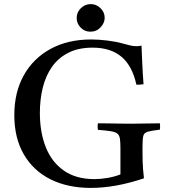

<svg xmlns="http://www.w3.org/2000/svg" viewBox="-20 -904 828 939"><path d="M424 15Q311 15 227 -27Q143 -69 96.5 -149Q50 -229 50 -341Q50 -453 96.5 -536Q143 -619 227.5 -665Q312 -711 426 -711Q464 -711 507 -705.5Q550 -700 581 -691Q600 -686 616 -682Q632 -678 648 -678Q660 -678 672 -681Q674 -637 676 -590Q678 -543 682 -492Q661 -489 647 -490Q627 -582 574 -626.5Q521 -671 433 -671Q363 -671 313.5 -645.5Q264 -620 233.5 -576Q203 -532 189 -474.5Q175 -417 175 -352Q175 -257 204 -184Q233 -111 292.5 -69.5Q352 -28 442 -28Q470 -28 504 -33.5Q538 -39 569 -51V-177Q569 -208 566.5 -225.5Q564 -243 553.5 -251Q543 -259 520.5 -262.5Q498 -266 459 -269Q456 -285 459 -301Q480 -301 510 -300.5Q540 -300 570.5 -299.5Q601 -299 621 -299Q652 -299 692.5 -300Q733 -301 762 -301Q764 -286 762 -270Q721 -265 703 -260Q685 -255 681 -240Q677 -225 677 -189V-157Q677 -110 679.5 -78Q682 -46 684 -32Q545 15 424 15ZM355 -816Q355 -844 375.5 -864Q396 -884 424 -884Q451 -884 471.5 -864Q492 -844 492 -817Q492 -792 472 -770.5Q452 -749 422 -749Q394 -749 374.5 -769Q355 -789 355 -816Z"/></svg>

Font: Tiro Devanagari Sanskrit
Style: Regular
Weight: 400
Designer: Devanagari: John Hudson & Fiona Ross. Latin: John Hudson.
Foundry: Tiro Typeworks Ltd.
Version: Version 1.52